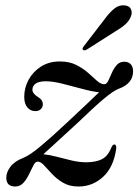

<svg xmlns="http://www.w3.org/2000/svg" viewBox="-20 -687 517 717"><path d="M414 -132Q404.5 -63 365.2 -26.8Q326 9.5 273 9.5Q239.5 9.5 215.8 -4.5Q192 -18.5 175 -36.8Q158 -55 145.2 -69Q132.5 -83 121.5 -83.5Q112.5 -84 105 -70Q97.5 -56 89 -37.5Q80.5 -19 68 -4.8Q55.5 9.5 36.5 9.5Q3.5 9.5 3.5 -23.5Q3.5 -44 19 -64.5Q34.5 -85 67 -97.5Q91 -107 131.8 -141Q172.5 -175 230.5 -229.5Q271 -267.5 302.2 -296.8Q333.5 -326 350 -342.5Q324 -345 286.8 -355.2Q249.5 -365.5 212.8 -374.5Q176 -383.5 151.5 -383.5Q125.5 -383.5 113.2 -374.8Q101 -366 101 -352Q101 -337.5 123 -324Q140 -313.5 140 -298Q140 -286.5 132.2 -279.2Q124.5 -272 112 -272Q94 -272 82.2 -285.8Q70.5 -299.5 70.5 -325.5Q70.5 -359.5 87 -389.5Q103.5 -419.5 133.2 -438.5Q163 -457.5 203.5 -457.5Q239 -457.5 264.8 -444.5Q290.5 -431.5 309.2 -414.8Q328 -398 342.2 -385.2Q356.5 -372.5 369 -372.5Q378 -372.5 384.2 -385.2Q390.5 -398 397.5 -414.5Q404.5 -431 415.5 -443.8Q426.5 -456.5 444 -456.5Q460 -456.5 468.5 -446.8Q477 -437 477 -421Q477 -375 423.5 -355.5Q404 -348.5 368 -318.2Q332 -288 267 -225.5Q224 -186 192.5 -157.2Q161 -128.5 142 -111Q164 -109 191.2 -101.8Q218.5 -94.5 247.2 -87.8Q276 -81 301.5 -81Q337 -81 360 -92.2Q383 -103.5 396 -136.5Q401 -148 407.5 -147.5Q415 -147 414 -132ZM370 -614.5Q389 -640.5 406.8 -654.8Q424.5 -669 444 -667Q462.5 -666 468.5 -653.5Q474.5 -641 469.5 -627.5Q463.5 -610 448.5 -596.5Q433.5 -583 411 -570L303.5 -501.5Q293 -496.5 289.5 -501.5Q285.5 -505.5 293.5 -515Z"/></svg>

Font: Fraunces 72pt
Style: Italic
Weight: 400
Italic angle: -16°
Version: Version 1.000;[b76b70a41]